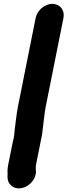

<svg xmlns="http://www.w3.org/2000/svg" viewBox="-20 -758 359 1022"><path d="M169.9 -663 75.8 -192C67.5 -150.5 64.1 -108.8 58.6 -70.3C55.7 -50.8 56.7 -41.5 53.6 -25.5C51.4 -17.6 49 -7.3 47.1 2L23.3 121C19.5 140 19.5 154.9 20.3 172.5L19.9 184.3C19.9 204.4 27.6 220.5 42.2 231.9C75 257.4 122.3 242.2 149.3 210.9C162.2 195.9 172.2 175.1 171.2 155L170.6 143.4C170.7 133.6 170.2 126.5 171.3 121L199.6 -20.6C205.5 -43.6 205.3 -58 208.4 -79.7C214.2 -118.8 216.3 -154.4 223.8 -192L317.9 -663C325.9 -703.2 299.3 -737.5 258.7 -737.5C218.1 -737.5 177.9 -703.2 169.9 -663Z"/></svg>

Font: Smoothie
Style: SeBdIt
Weight: 600
Foundry: Cannot Into Space Fonts
Version: Version 0.8